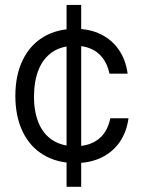

<svg xmlns="http://www.w3.org/2000/svg" viewBox="-20 -736 576 769"><path d="M41.5 -352.1Q41.5 -434.6 70.8 -495.1Q100.1 -555.7 154.3 -588.1Q208.5 -620.6 282.2 -620.6Q339.4 -620.6 384 -598.6Q428.7 -576.7 456.3 -536.1Q483.9 -495.6 491.2 -440.9H418.5Q410.6 -478.5 391.6 -503.4Q372.6 -528.3 344.7 -540.5Q316.9 -552.7 282.2 -552.7Q227.5 -552.7 190.7 -528.1Q153.8 -503.4 135.3 -458.5Q116.7 -413.6 116.2 -352.1Q115.7 -290 134.3 -244.6Q152.8 -199.2 190.2 -174.8Q227.5 -150.4 282.2 -150.4Q337.4 -150.4 373.8 -178.2Q410.2 -206.1 421.9 -262.2H494.6Q487.3 -207.5 459.5 -167.2Q431.6 -127 386.5 -105Q341.3 -83 282.2 -83Q209 -83 154.5 -115.5Q100.1 -147.9 70.8 -208.7Q41.5 -269.5 41.5 -352.1ZM305.2 -716.3V12.2H246.6V-716.3Z"/></svg>

Font: Wand UI Pro
Style: Regular
Weight: 400
Designer: Andreas Faust
Version: Version 1.003;FEAKit 1.0